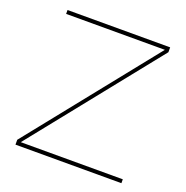

<svg xmlns="http://www.w3.org/2000/svg" viewBox="-126 -815 901 930"><g transform="rotate(20 325.0 -349.5)"><path d="M66 -699H595V-674L72 -20H598V0H52V-25L575 -679H66Z"/></g></svg>

Font: Alexandria Thin
Style: Regular
Weight: 250
Designer: Mohamed Gaber
Foundry: Kief Type Foundry
Version: Version 5.100